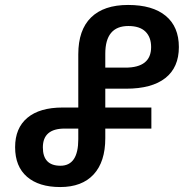

<svg xmlns="http://www.w3.org/2000/svg" viewBox="-20 -744 784 775"><path d="M41 -150Q41 -227 90.5 -268.5Q140 -310 233 -310H296V-525Q296 -623 347.5 -673.5Q399 -724 497 -724Q596 -724 649 -680Q702 -636 702 -554Q702 -472 647.5 -429Q593 -386 489 -386H405V-310H591V-225H405V-186Q405 -91 358 -40Q311 11 223 11Q137 11 89 -30.5Q41 -72 41 -150ZM486 -471Q590 -471 590 -554Q590 -594 567 -616.5Q544 -639 498 -639Q405 -639 405 -527V-471ZM296 -182V-225H241Q153 -225 153 -149Q153 -75 224 -75Q296 -75 296 -182Z"/></svg>

Font: Noto Sans Georgian Medium Narrow
Style: Regular
Weight: 500
Width: 4
Designer: Monotype Design team
Foundry: Monotype Imaging Inc.
Version: Version 1.000